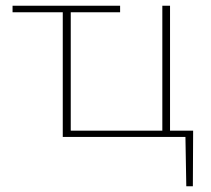

<svg xmlns="http://www.w3.org/2000/svg" viewBox="-20 -480 738 673"><path d="M656 173H633L630 0H200V-437H24V-460H401V-437H228V-22H549V-460H576V-22H657Z"/></svg>

Font: Ysabeau SC Extralight
Style: Regular
Weight: 200
Designer: Christian Thalmann (Catharsis Fonts)
Version: Version 0.003